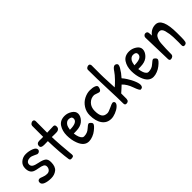

<svg xmlns="http://www.w3.org/2000/svg" viewBox="125 -1619 2529 2529"><g transform="rotate(-45 1390.0 -354.5)"><path d="M352 -396Q352 -379 339 -369Q326 -359 316.5 -359Q307 -359 301.5 -359.5Q296 -360 261.5 -378Q227 -396 198 -396Q169 -396 148.5 -381.5Q128 -367 128 -339Q128 -311 151.5 -295Q175 -279 234 -267.5Q293 -256 324.5 -235Q356 -214 356 -157Q356 -74 312.5 -39.5Q269 -5 207 -5Q145 -5 101.5 -22Q58 -39 58 -73Q58 -112 97 -112Q107 -112 141 -98Q175 -84 208.5 -84Q242 -84 259.5 -105.5Q277 -127 277 -155Q277 -183 254 -195.5Q231 -208 184 -216Q137 -224 115 -233Q55 -257 55 -340Q55 -399 97 -434Q139 -469 194.5 -469Q250 -469 301 -449Q352 -429 352 -396Z M448 -467 498 -466Q515 -466 517 -467V-672Q518 -689 534 -701Q550 -713 564 -713Q578 -713 586.5 -704Q595 -695 594 -676Q593 -657 593 -468L710 -472Q740 -472 740 -437Q740 -411 724.5 -398Q709 -385 691.5 -384Q674 -383 657 -383L596 -384Q596 -343 604.5 -222Q613 -101 618 -65.5Q623 -30 620 -19.5Q617 -9 609 -5Q596 1 574 1Q552 1 548 -23Q528 -154 521 -383Q512 -382 452 -382Q392 -382 392 -417Q392 -467 448 -467Z M911 -463Q964 -463 1012 -432Q1060 -401 1060 -355.5Q1060 -310 1021 -267.5Q982 -225 917 -216Q889 -212 833 -212Q844 -127 876 -100Q886 -89 903 -89Q965 -89 1007 -128.5Q1049 -168 1067 -168Q1075 -168 1091 -153Q1107 -138 1107 -125Q1107 -99 1044 -50Q1016 -27 976.5 -11.5Q937 4 903 4Q816 4 775 -108Q749 -177 749 -260Q749 -343 788 -403Q827 -463 911 -463ZM916 -394Q878 -394 851 -351Q841 -336 832 -283Q972 -283 972 -352Q972 -394 916 -394Z M1457 -359Q1450 -359 1418.5 -370.5Q1387 -382 1378 -382Q1320 -382 1279 -339.5Q1238 -297 1238 -227Q1238 -157 1260.5 -122.5Q1283 -88 1338 -88Q1360 -88 1413.5 -113.5Q1467 -139 1480 -139Q1493 -139 1501 -131Q1509 -123 1509 -111Q1509 -87 1478.5 -60.5Q1448 -34 1403 -16.5Q1358 1 1322 1Q1242 1 1196.5 -62Q1151 -125 1151 -234Q1151 -301 1186.5 -356Q1222 -411 1277 -438.5Q1332 -466 1384 -466Q1436 -466 1467.5 -453.5Q1499 -441 1499 -420.5Q1499 -400 1487.5 -379.5Q1476 -359 1457 -359Z M1910 -45Q1910 2 1867 2Q1849 2 1818 -86.5Q1787 -175 1735 -223Q1730 -216 1692.5 -183.5Q1655 -151 1648 -144V-44Q1646 -29 1643 -21Q1640 -13 1629.5 -6Q1619 1 1601 1Q1574 1 1574 -32Q1574 -125 1566 -320.5Q1558 -516 1558 -671Q1558 -690 1573.5 -701Q1589 -712 1606 -712Q1629 -712 1634 -683V-506Q1634 -474 1635 -458Q1636 -442 1637 -410Q1639 -344 1644 -261Q1673 -283 1718.5 -330.5Q1764 -378 1787 -412Q1823 -469 1853 -469Q1861 -469 1869 -465Q1890 -453 1890 -437Q1890 -421 1876 -395Q1840 -333 1793 -282Q1838 -232 1883 -139Q1910 -79 1910 -45Z M2112 -463Q2165 -463 2213 -432Q2261 -401 2261 -355.5Q2261 -310 2222 -267.5Q2183 -225 2118 -216Q2090 -212 2034 -212Q2045 -127 2077 -100Q2087 -89 2104 -89Q2166 -89 2208 -128.5Q2250 -168 2268 -168Q2276 -168 2292 -153Q2308 -138 2308 -125Q2308 -99 2245 -50Q2217 -27 2177.5 -11.5Q2138 4 2104 4Q2017 4 1976 -108Q1950 -177 1950 -260Q1950 -343 1989 -403Q2028 -463 2112 -463ZM2117 -394Q2079 -394 2052 -351Q2042 -336 2033 -283Q2173 -283 2173 -352Q2173 -394 2117 -394Z M2404 -31 2393 -437Q2393 -456 2406 -468Q2419 -480 2432 -480Q2464 -480 2469 -453Q2473 -426 2473 -397Q2527 -468 2608 -468Q2732 -468 2732 -185Q2732 -159 2732 -106.5Q2732 -54 2726 -30Q2719 0 2683 0Q2659 0 2659 -32L2660 -88Q2660 -204 2652.5 -246.5Q2645 -289 2638 -314Q2621 -368 2583 -368Q2533 -368 2513 -332Q2491 -293 2487 -240Q2480 -147 2480 -43Q2480 -23 2465 -11Q2450 1 2429 1Q2404 1 2404 -31Z"/></g></svg>

Font: Patrick Hand
Style: Regular
Weight: 400
Designer: Patrick Wagesreiter
Foundry: Patrick Wagesreiter
Version: Version 1.003;PS 001.003;hotconv 1.0.70;makeotf.lib2.5.58329